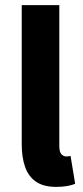

<svg xmlns="http://www.w3.org/2000/svg" viewBox="-20 -720 326 751"><path d="M200 11Q150 11 120.5 -9.5Q91 -30 78 -67.5Q65 -105 65 -155V-700H212V-149Q212 -125 220.5 -116.5Q229 -108 239 -108Q243 -108 246.5 -108.5Q250 -109 256 -110L274 -1Q262 4 243.5 7.5Q225 11 200 11Z"/></svg>

Font: Source Sans 3 ExtraLight
Style: Bold
Weight: 700
Version: Version 3.052;hotconv 1.1.0;makeotfexe 2.6.0